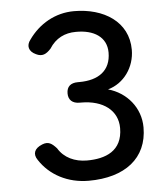

<svg xmlns="http://www.w3.org/2000/svg" viewBox="-52 -761 704 821"><g transform="rotate(-5 299.5 -351.0)"><path d="M296 13C452 13 549 -62 549 -194C549 -279 491 -347 412 -369C481 -388 528 -454 528 -529C528 -650 423 -715 296 -715C215 -715 145 -674 100 -610C81 -586 87 -560 118 -546C144 -533 162 -542 182 -564C209 -607 249 -626 296 -626C373 -627 428 -593 428 -526C428 -449 376 -411 292 -411H286C255 -411 238 -396 238 -367C238 -339 255 -323 286 -323H292C388 -323 449 -275 449 -200C449 -101 375 -74 296 -74C244 -74 198 -95 173 -137C153 -159 138 -170 111 -159C76 -145 68 -121 86 -95C130 -27 207 13 296 13Z"/></g></svg>

Font: 寒蝉半圆体
Style: Regular
Weight: 400
Designer: Yoshimichi Ohira & Warren
Foundry: ChillType
Version: Version 1.800;Glyphs 3.1.1 (3135)